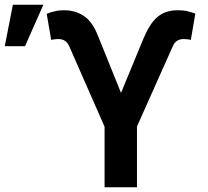

<svg xmlns="http://www.w3.org/2000/svg" viewBox="-30 -783 872 806"><path d="M261 -588Q248 -619 216 -619Q206 -619 200 -618Q191 -618 185 -615L166 -725Q186 -733 202 -736Q217 -740 239 -740Q286 -740 322 -716Q359 -692 384 -626L478 -393L573 -623Q599 -684 629 -710Q662 -740 716 -740Q735 -740 753 -737Q780 -730 790 -726L771 -615Q765 -618 756 -618Q750 -619 740 -619Q708 -619 695 -588L545 -252V3H409V-251ZM152 -763 75 -589H-10L24 -763Z"/></svg>

Font: Sinter Bold
Style: Regular
Weight: 700
Foundry: Adobe & rsms
Version: Version 1.000